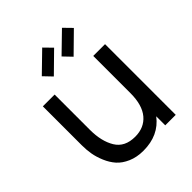

<svg xmlns="http://www.w3.org/2000/svg" viewBox="-216 -895 1037 1037"><g transform="rotate(-45 302.5 -376.5)"><path d="M327 -721 216 -612 171 -659 282 -767ZM367 -612 322 -659 433 -767 478 -721ZM445 -540H535V0H455V-69Q392 14 275 14Q225 14 186 -3Q147 -20 124 -46Q101 -72 86 -107.5Q71 -143 65.5 -175.5Q60 -208 60 -242V-540H150V-270Q150 -183 184 -127Q218 -71 297 -71Q366 -71 405.5 -118Q445 -165 445 -256Z"/></g></svg>

Font: Manrope Medium
Style: Medium
Weight: 500
Designer: Mikhail Sharanda
Foundry: Mikhail Sharanda
Version: Version 4.000;hotconv 1.0.109;makeotfexe 2.5.65596